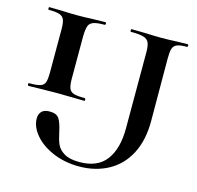

<svg xmlns="http://www.w3.org/2000/svg" viewBox="-96 -725 861 839"><g transform="rotate(15 334.5 -305.5)"><path d="M28 -281Q62 -281 77.5 -286Q93 -291 98 -305Q103 -319 103 -350V-544Q103 -574 97.5 -588Q92 -602 76.5 -607.5Q61 -613 28 -613Q24 -613 24 -619Q24 -625 28 -625L82 -624Q126 -622 153 -622Q184 -622 230 -624L279 -625Q284 -625 284 -619Q284 -613 279 -613Q245 -613 229 -607Q213 -601 208 -587Q203 -573 202 -542V-350Q202 -320 207.5 -305.5Q213 -291 228.5 -286Q244 -281 278 -281Q282 -281 282.5 -275Q283 -269 279 -269Q245 -269 226 -270L151 -271L80 -270Q61 -269 29 -269Q24 -269 23.5 -275Q23 -281 28 -281ZM99 -141Q99 -161 110.5 -173Q122 -185 146 -185Q178 -185 189.5 -167Q201 -149 209 -111Q216 -77 225 -56Q234 -35 258.5 -20Q283 -5 328 -5Q410 -5 448.5 -56.5Q487 -108 487 -200V-544Q487 -574 480.5 -588Q474 -602 456 -607.5Q438 -613 399 -613Q396 -613 396 -619Q396 -625 399 -625L460 -624Q506 -622 534 -622Q562 -622 604 -624L651 -625Q656 -625 656 -619Q656 -613 651 -613Q621 -613 607 -607Q593 -601 588.5 -586.5Q584 -572 584 -542L585 -258Q585 -172 553 -110.5Q521 -49 463 -17.5Q405 14 331 14Q266 14 212.5 -9Q159 -32 129 -68Q99 -104 99 -141Z"/></g></svg>

Font: Cormorant Upright SemiBold
Style: Regular
Weight: 600
Designer: Christian Thalmann (Catharsis Fonts)
Foundry: Catharsis Fonts
Version: Version 3.302